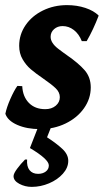

<svg xmlns="http://www.w3.org/2000/svg" viewBox="-20 -493 407 751"><path d="M157 -66Q182 -66 198 -79.5Q214 -93 214 -113Q214 -132 198 -147.5Q182 -163 150 -185Q118 -207 100 -222.5Q82 -238 68.5 -261Q55 -284 55 -314Q55 -358 80 -394.5Q105 -431 148 -452Q191 -473 242 -473Q281 -473 314 -462Q347 -451 366 -432Q345 -377 319 -332H300Q289 -360 269 -375.5Q249 -391 225 -391Q205 -391 191.5 -379Q178 -367 178 -349Q178 -325 208 -302Q217 -295 226 -288.5Q235 -282 242 -277Q287 -246 311 -218.5Q335 -191 335 -151Q335 -107 308.5 -69.5Q282 -32 236.5 -10Q191 12 137 12Q85 12 47.5 -4.5Q10 -21 1 -48Q6 -73 20.5 -106Q35 -139 48 -157L67 -156Q69 -115 93 -90.5Q117 -66 157 -66ZM193 -29 164 44Q201 68 224 89.5Q247 111 247 136Q247 163 226 186.5Q205 210 172 224Q139 238 104 238Q78 238 55.5 226Q33 214 33 196Q33 186 47 167Q61 148 78 131H86Q84 158 95.5 172.5Q107 187 129 187Q147 187 159 178Q171 169 171 154Q171 130 97 86L142 -29Z"/></svg>

Font: Alegreya
Style: Bold Italic
Weight: 700
Italic angle: -7°
Designer: Juan Pablo del Peral
Foundry: Huerta Tipografica
Version: Version 2.007; ttfautohint (v1.6)